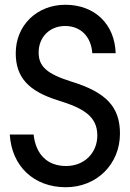

<svg xmlns="http://www.w3.org/2000/svg" viewBox="-20 -772 547 805"><path d="M21 -208C29 -75 122 13 256 13C386 13 483 -84 483 -212C483 -323 426 -385 279 -430C177 -462 142 -493 142 -552C142 -616 188 -663 253 -663C318 -663 362 -619 367 -549H465C461 -671 377 -752 254 -752C135 -752 46 -666 46 -549C46 -449 98 -390 224 -351C327 -319 388 -286 388 -204C388 -130 333 -76 257 -76C179 -76 130 -124 121 -208Z"/></svg>

Font: Involve Medium
Style: Regular
Weight: 500
Designer: Stefan Peev
Foundry: Context Ltd.
Version: Version 1.001